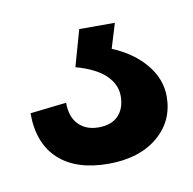

<svg xmlns="http://www.w3.org/2000/svg" viewBox="-39 -39 277 276"><g transform="rotate(-10 99.5 99.0)"><path d="M100 198Q53 198 27.5 174.5Q2 151 2 107L55 101Q55 122 66 133Q77 144 95 144Q114 144 124 133.5Q134 123 134 105Q134 88 120 74.5Q106 61 77 53L92 0H144L133 36Q164 49 181.5 70.5Q199 92 199 117Q199 153 172 175.5Q145 198 100 198Z"/></g></svg>

Font: Pathway Extreme 8pt Thin 12pt Medium
Style: Regular
Weight: 500
Version: Version 1.001;gftools[0.9.26]